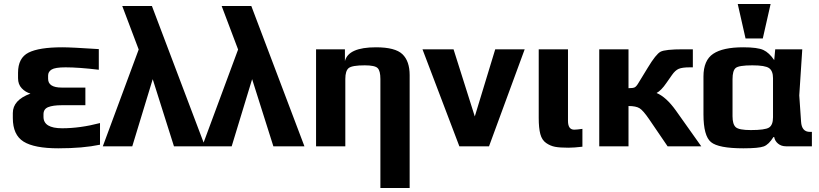

<svg xmlns="http://www.w3.org/2000/svg" viewBox="-20 -730 4087 958"><path d="M44 -141C44 -85 61.8 -45.8 97.5 -23.5C133.2 -1.2 191 10 271 10C353 10 422.3 4 479 -8V-116C413 -98.7 350 -90 290 -90C228 -90 197 -109 197 -147V-160C197 -177.3 204.8 -189.2 220.5 -195.5C236.2 -201.8 258.7 -205 288 -205H406V-293H288C242.7 -293 220 -307.7 220 -337V-353C220 -365.7 225.8 -375.7 237.5 -383C249.2 -390.3 272.3 -394 307 -394C350.3 -394 405.7 -390 473 -382V-485C381.7 -491 321 -494 291 -494C213.7 -494 157.5 -485.2 122.5 -467.5C87.5 -449.8 70 -416.3 70 -367V-340C70 -319.3 76.2 -302.5 88.5 -289.5C100.8 -276.5 115.3 -267.7 132 -263C73.3 -241.7 44 -209.3 44 -166Z M493 0H640L742 -335L848 0H1003L738 -700H590L672 -483Z M989 0H1136L1238 -335L1344 0H1499L1234 -700H1086L1168 -483Z M2024 208V-355C2024 -401.7 2012 -436.5 1988 -459.5C1964 -482.5 1920 -494 1856 -494C1764 -494 1712.3 -471 1701 -425V-484H1557V0H1703V-336C1703 -363.3 1708.7 -381.5 1720 -390.5C1731.3 -399.5 1758 -404 1800 -404C1834 -404 1855.5 -399.3 1864.5 -390C1873.5 -380.7 1878 -362.7 1878 -336V208Z M2598 -484H2451L2349 -149L2243 -484H2088L2272 0H2420Z M2886 2V-87C2867.3 -84.3 2853.7 -83 2845 -83C2824.3 -83 2814 -97.7 2814 -127V-484H2668V-141C2668 -107.7 2670.7 -81 2676 -61C2681.3 -41 2691 -26.2 2705 -16.5C2719 -6.8 2733.8 -0.5 2749.5 2.5C2765.2 5.5 2787.3 7 2816 7C2834.7 7 2858 5.3 2886 2Z M2970 0H3116V-201C3140.7 -201 3159 -197.3 3171 -190C3183 -182.7 3199 -164.3 3219 -135L3311 0H3479L3352 -179C3320 -223.7 3288 -252.7 3256 -266C3271.3 -274 3287.7 -290.7 3305 -316L3333 -356C3343.7 -371.3 3354.8 -381.5 3366.5 -386.5C3378.2 -391.5 3396.3 -394 3421 -394H3437V-484H3389C3329 -484 3291.3 -480 3276 -472C3260.7 -464 3239.3 -437.3 3212 -392L3165 -315C3158.3 -303.7 3152.2 -296.7 3146.5 -294C3140.8 -291.3 3130.7 -290 3116 -290V-484H2970Z M3837 -145C3837 -119 3830.3 -101.8 3817 -93.5C3803.7 -85.2 3773.3 -81 3726 -81C3686.7 -81 3661.7 -85.8 3651 -95.5C3640.3 -105.2 3635 -123.3 3635 -150V-335C3635 -363.7 3640.3 -382.3 3651 -391C3661.7 -399.7 3689.3 -404 3734 -404C3776.7 -404 3804.5 -399.3 3817.5 -390C3830.5 -380.7 3837 -364 3837 -340ZM3843 -46C3845 -33.3 3851.3 -22.5 3862 -13.5C3872.7 -4.5 3886 0 3902 0H4031V-72H4021C3993.7 -72 3979 -89 3977 -123L3968 -254L3983 -484H3848L3843 -430C3826.3 -454.7 3808.3 -471.5 3789 -480.5C3769.7 -489.5 3736 -494 3688 -494C3620.7 -494 3570.8 -483.2 3538.5 -461.5C3506.2 -439.8 3490 -402 3490 -348V-159C3490 -87.7 3502.5 -41.7 3527.5 -21C3552.5 -0.3 3606.3 10 3689 10C3740.3 10 3774.3 6.8 3791 0.5C3807.7 -5.8 3823.7 -21.3 3839 -46ZM3786 -538 3825 -710H3661L3700 -538Z"/></svg>

Font: Play
Style: Bold
Weight: 700
Designer: Jonas Hecksher
Foundry: Jonas Hecksher, Playtypeª, e-types AS
Version: Version 1.002